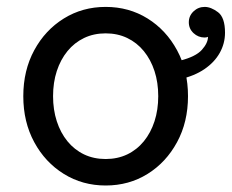

<svg xmlns="http://www.w3.org/2000/svg" viewBox="-20 -538 685 567"><path d="M136.7 -253.9Q136.7 -294.4 147.7 -328.1Q158.7 -361.8 179.2 -387Q199.7 -412.1 228.3 -425.8Q256.8 -439.5 292 -439.5Q327.1 -439.5 355.7 -425.8Q384.3 -412.1 404.8 -387Q425.3 -361.8 436.3 -328.1Q447.3 -294.4 447.3 -253.9Q447.3 -213.9 436.3 -179.9Q425.3 -146 404.8 -120.8Q384.3 -95.7 355.7 -82Q327.1 -68.4 292 -68.4Q256.8 -68.4 228.3 -82Q199.7 -95.7 179.2 -120.8Q158.7 -146 147.7 -179.9Q136.7 -213.9 136.7 -253.9ZM48.8 -253.9Q48.8 -177.7 81.1 -118.2Q113.3 -58.6 168.5 -24.4Q223.6 9.8 292 9.8Q360.8 9.8 415.8 -24.4Q470.7 -58.6 502.9 -118.2Q535.2 -177.7 535.2 -253.9Q535.2 -330.1 502.9 -389.6Q470.7 -449.2 415.8 -483.4Q360.8 -517.6 292 -517.6Q223.6 -517.6 168.5 -483.4Q113.3 -449.2 81.1 -389.6Q48.8 -330.1 48.8 -253.9ZM594.2 -429.2Q594.2 -411.1 576.2 -390.9Q558.1 -370.6 511.7 -358.9V-304.2Q553.7 -313.5 583.5 -333.7Q613.3 -354 628.9 -381.8Q644.5 -409.7 644.5 -441.4Q644.5 -486.3 623.8 -502Q603 -517.6 584.5 -517.6Q565.4 -517.6 551.5 -504.4Q537.6 -491.2 537.6 -472.2Q537.6 -453.1 551.5 -440.2Q565.4 -427.2 584.5 -427.2Q589.8 -427.2 594.2 -429.2Z"/></svg>

Font: Giphurs SC
Style: Regular
Weight: 400
Version: Version 0.920